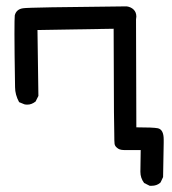

<svg xmlns="http://www.w3.org/2000/svg" viewBox="-20 -520 540 603"><path d="M420.9 19.5 421.9 -48.8H374Q372.1 -48.8 369.1 -48.8Q354.5 -48.8 346.7 -56.6Q340.8 -61.5 339.8 -68.4Q338.9 -75.2 338.9 -99.1Q338.9 -123 337.9 -168.9Q337.9 -253.9 336.9 -429.7L97.7 -425.8L100.6 -218.8L91.8 -201.2Q79.1 -191.4 66.4 -191.4Q59.6 -191.4 56.6 -192.4L40 -199.2Q27.3 -222.7 27.3 -246.1Q25.4 -362.3 25.4 -413.1Q25.4 -463.9 26.4 -471.7Q31.2 -491.2 52.7 -494.1Q69.3 -497.1 377 -500H377.9Q391.6 -498 399.9 -489.7Q408.2 -481.4 408.2 -467.8Q408.2 -463.9 407.2 -459L408.2 -120.1Q460.9 -120.1 475.6 -117.2Q494.1 -113.3 494.1 -82Q494.1 -77.1 494.1 -71.3L492.2 36.1L484.4 52.7L482.4 54.7Q471.7 63.5 456.1 63.5Q454.1 63.5 450.2 63.5L432.6 54.7Q420.9 39.1 420.9 19.5Z"/></svg>

Font: JasonHandwriting2
Style: SemiBold
Weight: 600
Version: Version 1.04.7